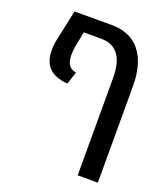

<svg xmlns="http://www.w3.org/2000/svg" viewBox="-139 -660 833 957"><g transform="rotate(20 277.5 -181.0)"><path d="M492 -311V200H385V-315Q385 -480 262 -480H170L154 -399Q150 -378 150 -353Q150 -321 162 -302Q174 -283 202 -278L180 -212Q111 -218 80.5 -251Q50 -284 50 -341Q50 -373 57 -404L91 -562H288Q388 -562 440 -496.5Q492 -431 492 -311Z"/></g></svg>

Font: Assistant SemiBold
Style: Regular
Weight: 600
Designer: Hebrew By Ben Nathan, Latin by Paul Hunt
Version: Version 2.001; ttfautohint (v1.6)